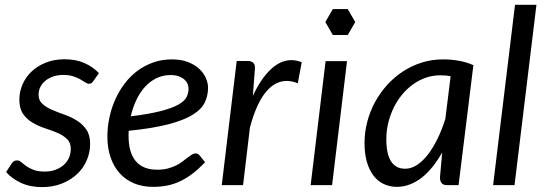

<svg xmlns="http://www.w3.org/2000/svg" viewBox="-20 -756 2227 784"><path d="M361.5 -425.5Q357.5 -419.5 353.5 -416.8Q349.5 -414 343.5 -414Q336.5 -414 328.2 -419.5Q320 -425 308.2 -431.8Q296.5 -438.5 279.5 -444.2Q262.5 -450 238.5 -450Q216 -450 197.5 -443.8Q179 -437.5 165.5 -426.5Q152 -415.5 144.8 -400.8Q137.5 -386 137.5 -369.5Q137.5 -346 153 -332Q168.5 -318 192 -307.8Q215.5 -297.5 242.8 -288Q270 -278.5 293.5 -264Q317 -249.5 332.5 -227Q348 -204.5 348 -168.5Q348 -133.5 334.2 -101.5Q320.5 -69.5 294.8 -45.2Q269 -21 232.8 -6.5Q196.5 8 151.5 8Q103 8 65.8 -9.2Q28.5 -26.5 5 -53.5L27 -87.5Q31 -94 36.5 -97.5Q42 -101 50.5 -101Q58.5 -101 66.5 -94Q74.5 -87 86.5 -78.2Q98.5 -69.5 116.8 -62.5Q135 -55.5 163 -55.5Q187.5 -55.5 207.2 -63Q227 -70.5 240.8 -83Q254.5 -95.5 261.8 -112.2Q269 -129 269 -148Q269 -173.5 253.5 -188.5Q238 -203.5 214.5 -213.5Q191 -223.5 164 -232.2Q137 -241 113.5 -254.8Q90 -268.5 74.5 -290.5Q59 -312.5 59 -349Q59 -381 71.8 -410.8Q84.5 -440.5 108.5 -463.5Q132.5 -486.5 166.8 -500.2Q201 -514 244 -514Q289.5 -514 324.2 -498.8Q359 -483.5 384 -457.5Z M829.5 -398Q829.5 -365 816 -337.2Q802.5 -309.5 766.5 -287.2Q730.5 -265 667.5 -248.5Q604.5 -232 505.5 -222Q505 -216.5 505 -211.2Q505 -206 505 -200.5Q505 -133.5 534.2 -98.2Q563.5 -63 622.5 -63Q646.5 -63 665.2 -68Q684 -73 698.8 -80.2Q713.5 -87.5 724.8 -96.2Q736 -105 745.5 -112.2Q755 -119.5 763 -124.5Q771 -129.5 779 -129.5Q788 -129.5 795.5 -121L817.5 -93.5Q792 -67 767.8 -48.2Q743.5 -29.5 718 -17Q692.5 -4.5 664.8 1.2Q637 7 605 7Q561.5 7 527 -7.5Q492.5 -22 468.5 -48.8Q444.5 -75.5 431.5 -113.5Q418.5 -151.5 418.5 -198.5Q418.5 -237.5 426.8 -276.2Q435 -315 450.8 -350Q466.5 -385 489.2 -415Q512 -445 541.2 -466.8Q570.5 -488.5 605.8 -501Q641 -513.5 681.5 -513.5Q720 -513.5 748 -502.5Q776 -491.5 794 -474.5Q812 -457.5 820.8 -437Q829.5 -416.5 829.5 -398ZM676.5 -449.5Q645 -449.5 618.5 -436.5Q592 -423.5 571.5 -400.8Q551 -378 536.5 -347.2Q522 -316.5 514 -281Q591 -290.5 637.5 -302.8Q684 -315 709 -329.2Q734 -343.5 742 -360Q750 -376.5 750 -394.5Q750 -403.5 746 -413.2Q742 -423 733.2 -431Q724.5 -439 710.5 -444.2Q696.5 -449.5 676.5 -449.5Z M885.5 0 946.5 -507H991Q1005 -507 1013 -500.5Q1021 -494 1021 -480.5Q1021 -478.5 1020.8 -474.8Q1020.5 -471 1020.2 -467Q1020 -463 1019.8 -460Q1019.5 -457 1019.5 -456.5L1012.5 -364.5Q1045 -434.5 1085.2 -472.5Q1125.5 -510.5 1170 -510.5Q1191 -510.5 1212 -501.5L1196 -416Q1172.5 -425.5 1150.5 -425.5Q1102 -425.5 1064 -378.2Q1026 -331 1000.5 -235L972.5 0Z M1397 -506.5 1336 0H1248.5L1309.5 -506.5ZM1430.5 -666 1400 -719H1339L1308.5 -666L1339 -613H1400Z M1852.5 0H1806.5Q1789 0 1782.8 -9Q1776.5 -18 1776.5 -31L1785.5 -133.5Q1767.5 -101.5 1746.8 -75.5Q1726 -49.5 1702.8 -31.2Q1679.5 -13 1654 -3Q1628.5 7 1601 7Q1571 7 1546.5 -4.8Q1522 -16.5 1504.8 -39.2Q1487.5 -62 1478 -95.2Q1468.5 -128.5 1468.5 -171.5Q1468.5 -216.5 1479.8 -259.2Q1491 -302 1511.8 -340Q1532.5 -378 1561.5 -409.8Q1590.5 -441.5 1626.2 -464.8Q1662 -488 1703 -500.8Q1744 -513.5 1789 -513.5Q1821.5 -513.5 1852.2 -508.2Q1883 -503 1913 -490ZM1634.5 -67Q1659 -67 1682.5 -82.2Q1706 -97.5 1727 -124.5Q1748 -151.5 1766.2 -188.8Q1784.5 -226 1798.5 -270.5L1820 -444.5Q1809 -447 1798.2 -447.8Q1787.5 -448.5 1777 -448.5Q1747 -448.5 1719 -438.8Q1691 -429 1666.5 -411.5Q1642 -394 1622 -369.8Q1602 -345.5 1587.8 -316.5Q1573.5 -287.5 1565.5 -254.8Q1557.5 -222 1557.5 -187.5Q1557.5 -67 1634.5 -67Z M1993.5 0 2083 -736.5H2170.5L2081 0Z"/></svg>

Font: LatoHex
Style: Italic
Weight: 400
Italic angle: -7°
Designer: Lukasz Dziedzic
Foundry: tyPoland Lukasz Dziedzic
Version: Version 1.104; Western+Polish opensource